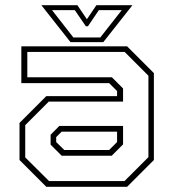

<svg xmlns="http://www.w3.org/2000/svg" viewBox="-20 -718 666 738"><path d="M158 0 55 -103V-245.5L158 -348.5H430V-368L399.5 -398.5H62V-540H468.5L571.5 -437V-103L468.5 0ZM217 -119.5 174.5 -162V-200L208 -234H453V-163L409.5 -119.5ZM168.5 -22H458.5L550.5 -114V-427L459 -518.5H85V-421H410L453 -378V-327.5H167.5L77 -237V-113ZM227 -141.5H399.5L430 -172V-212H217L196 -191V-172ZM251 -556 139 -698H277.5L314 -644L350.5 -698H489L377 -556ZM262 -574H365.5L448 -679H360L318 -617H310L267.5 -679H180Z"/></svg>

Font: Tourney Thin ExtraLight
Style: Regular
Weight: 250
Version: Version 1.015